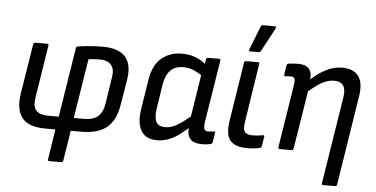

<svg xmlns="http://www.w3.org/2000/svg" viewBox="-56 -812 2165 1107"><g transform="rotate(5 1026.0 -259.0)"><path d="M264 185Q254 185 256 175L283 0H224Q129 0 90.5 -47Q52 -94 66 -187L113 -479Q115 -488 125 -488H193Q203 -488 201 -479L153 -174Q144 -120 165.5 -97.5Q187 -75 239 -75H296L360 -478Q361 -486 371 -488Q403 -493 440.5 -496Q478 -499 515 -499Q575 -499 612.5 -479.5Q650 -460 665 -420.5Q680 -381 670 -320L646 -177Q632 -85 581 -42.5Q530 0 436 0H372L344 175Q342 185 332 185ZM383 -75H442Q494 -75 522 -98.5Q550 -122 558 -173L582 -328Q590 -377 568.5 -400.5Q547 -424 504 -424Q487 -424 470.5 -423Q454 -422 438 -420Z M871 11Q806 11 779 -35Q752 -81 766 -163L792 -328Q806 -418 854.5 -458.5Q903 -499 974 -499Q1019 -499 1055 -484Q1091 -469 1115 -447L1106 -375Q1079 -396 1049 -409Q1019 -422 988 -422Q941 -422 913.5 -395.5Q886 -369 876 -311L854 -167Q847 -117 860.5 -92.5Q874 -68 912 -68Q945 -68 981.5 -89Q1018 -110 1073 -159L1065 -89Q1029 -56 997.5 -33.5Q966 -11 935 0Q904 11 871 11ZM1132 11Q1085 11 1064 -11.5Q1043 -34 1050 -85L1054 -105L1053 -130L1096 -403L1105 -432L1113 -479Q1115 -488 1123 -488H1187Q1198 -488 1196 -479L1138 -117Q1134 -85 1140 -75Q1146 -65 1162 -65Q1172 -65 1180 -66Q1188 -67 1195 -68Q1204 -70 1202 -60L1193 -5Q1192 4 1181 6Q1170 8 1159 9.5Q1148 11 1132 11Z M1395 11Q1323 11 1295 -23Q1267 -57 1279 -136L1333 -479Q1335 -488 1345 -488H1413Q1423 -488 1421 -479L1367 -131Q1362 -94 1374 -79.5Q1386 -65 1419 -65Q1434 -65 1449 -66.5Q1464 -68 1478 -71Q1488 -73 1486 -61L1477 -7Q1476 2 1467 3Q1454 7 1434 9Q1414 11 1395 11ZM1361 -546Q1357 -546 1356 -549.5Q1355 -553 1357 -558L1410 -693Q1412 -699 1416.5 -701Q1421 -703 1426 -703H1491Q1497 -703 1498.5 -699.5Q1500 -696 1497 -690L1425 -555Q1420 -546 1409 -546Z M1850 185Q1839 185 1841 175L1921 -329Q1936 -420 1859 -420Q1825 -420 1787.5 -399Q1750 -378 1697 -330L1705 -400Q1757 -450 1804 -474.5Q1851 -499 1900 -499Q1966 -499 1995 -459Q2024 -419 2010 -338L1929 175Q1927 185 1918 185ZM1582 0Q1571 0 1573 -10L1631 -375Q1635 -406 1629.5 -414.5Q1624 -423 1607 -423Q1600 -423 1592.5 -422.5Q1585 -422 1578 -421Q1569 -420 1570 -430L1578 -484Q1580 -489 1582 -491.5Q1584 -494 1589 -495Q1603 -497 1618.5 -498Q1634 -499 1646 -499Q1688 -499 1707.5 -477Q1727 -455 1721 -411L1717 -392V-360L1661 -10Q1659 0 1651 0Z"/></g></svg>

Font: Sofia Sans Semi Condensed Medium
Style: Italic
Weight: 500
Italic angle: -9°
Version: Version 4.100